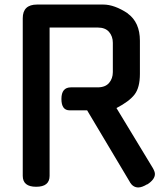

<svg xmlns="http://www.w3.org/2000/svg" viewBox="-20 -814 714 844"><path d="M80 -41V-734Q80 -794 143 -794H434Q483 -794 542 -755H541Q595 -716 595 -635V-489Q595 -429 571.5 -398.5Q548 -368 492 -339L652 -75Q661 -59 661 -49Q661 -25 627 -3V-4Q604 10 588 10Q565 10 551 -13L552 -12L363 -329H286Q250 -329 250 -379Q250 -430 292 -430H409Q443 -430 459.5 -449.5Q476 -469 476 -497V-626Q476 -654 459.5 -673.5Q443 -693 409 -693H198V-41Q198 7 139 7Q80 7 80 -41Z"/></svg>

Font: Gugi Cyrillic
Style: Regular
Weight: 400
Foundry: TAE System & Typefaces Co.
Version: Version 3.10 September 15, 2020